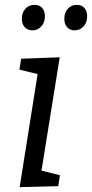

<svg xmlns="http://www.w3.org/2000/svg" viewBox="-20 -768 379 791"><path d="M70 -691Q70 -716 84.5 -732Q99 -748 122 -748Q142 -748 153.5 -735.5Q165 -723 165 -701Q165 -676 150.5 -659.5Q136 -643 113 -643Q94 -643 82 -656Q70 -669 70 -691ZM339 -701Q339 -676 324.5 -659.5Q310 -643 287 -643Q268 -643 256.5 -656Q245 -669 245 -691Q245 -716 259.5 -732Q274 -748 296 -748Q316 -748 327.5 -735.5Q339 -723 339 -701ZM67 -526 226 -532 151 -65 227 -46 220 -1 61 3 135 -463 60 -481Z"/></svg>

Font: Bitter Pro
Style: Italic
Weight: 400
Italic angle: -9°
Designer: Sol Matas, and Bitter project Authors
Foundry: Sol Matas
Version: Version 1.010